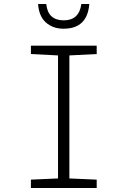

<svg xmlns="http://www.w3.org/2000/svg" viewBox="-20 -943 640 963"><path d="M428 -923H388Q377 -841 300 -841Q220 -841 212 -923H171Q175 -862 210 -830.5Q245 -799 299 -799Q418 -799 428 -923ZM465 0V-42L328 -48V-665L465 -672V-714H135V-672L271 -665V-48L135 -42V0Z"/></svg>

Font: Noto Sans Mono UI Light
Style: Regular
Weight: 300
Designer: Monotype Design team
Foundry: Monotype Imaging Inc.
Version: 1.000